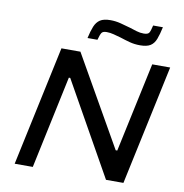

<svg xmlns="http://www.w3.org/2000/svg" viewBox="-95 -995 1038 1085"><g transform="rotate(10 423.5 -452.5)"><path d="M61 0 208 -688H317L610 -174H619L729 -688H832L685 0H585L286 -532H278L165 0ZM343 -771Q352 -812 363 -839Q374 -866 394.5 -879.5Q415 -893 454 -893Q483 -893 512.5 -885.5Q542 -878 569 -870Q591 -863 610.5 -857Q630 -851 651 -851Q675 -851 682 -862Q689 -873 696 -905H752Q743 -863 732.5 -835.5Q722 -808 701.5 -795Q681 -782 642 -782Q610 -782 582 -789.5Q554 -797 527 -806Q506 -812 485 -817.5Q464 -823 444 -823Q422 -823 415 -812Q408 -801 400 -771Z"/></g></svg>

Font: Saira Expanded Medium
Style: Italic
Weight: 500
Width: 7
Italic angle: -12°
Designer: Hector Gatti with collaboration of the Omnibus-Type team
Foundry: Omnibus-Type
Version: Version 1.101